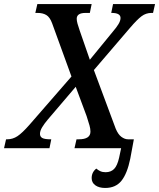

<svg xmlns="http://www.w3.org/2000/svg" viewBox="-63 -734 788 951"><path d="M458 197Q428 197 409.5 184Q391 171 391 148Q391 119 414 101Q423 109 434 114Q445 119 460 119Q486 119 502 103Q518 87 527 47L537 0H306L316 -44H327Q385 -44 385 -82Q385 -96 380.5 -112Q376 -128 366 -159L312 -304L173 -141Q157 -122 146 -104Q135 -86 135 -71Q135 -57 146.5 -50.5Q158 -44 189 -44H191L182 0H-43L-33 -44H-27Q0 -44 23.5 -59.5Q47 -75 83 -116L291 -355L195 -619Q184 -649 166.5 -659.5Q149 -670 123 -670H112L122 -714H391L382 -670H361Q317 -670 317 -641Q317 -631 321 -616.5Q325 -602 332 -582L382 -438L499 -581Q513 -597 523.5 -614Q534 -631 534 -645Q534 -670 490 -670H488L497 -714H705L695 -670H687Q660 -670 638 -653.5Q616 -637 581 -596L402 -387L510 -97Q522 -68 538.5 -56Q555 -44 571 -44H600L582 53Q567 126 538.5 161.5Q510 197 458 197Z"/></svg>

Font: Noto Serif SemiCondensed Medium
Style: Italic
Weight: 500
Width: 4
Italic angle: -12°
Designer: Monotype Design Team
Foundry: Monotype Imaging Inc.
Version: Version 2.013